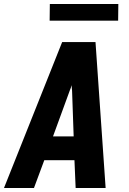

<svg xmlns="http://www.w3.org/2000/svg" viewBox="-32 -947 652 967"><path d="M-12 0 281 -735H449L500 0H349L343 -140H191L139 0ZM235 -260H339L331 -490Q330 -497 329.5 -504Q329 -511 329 -518Q327 -511 324.5 -504Q322 -497 319 -490ZM218 -843 219 -927H564L563 -843Z"/></svg>

Font: Iosevka Aile Heavy Oblique
Style: Regular
Weight: 900
Italic angle: -9°
Designer: Belleve Invis
Foundry: Belleve Invis
Version: Version 31.1.0; ttfautohint (v1.8.4)